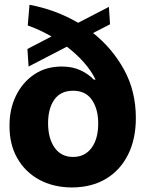

<svg xmlns="http://www.w3.org/2000/svg" viewBox="-20 -786 618 817"><path d="M286.1 11.7Q206.5 11.2 146.7 -21.5Q86.9 -54.2 53.5 -113Q20 -171.9 20.5 -250Q20 -320.8 47.6 -377.9Q75.2 -435.1 125.2 -469Q175.3 -502.9 242.7 -502.9Q288.6 -502.9 322.8 -486.8Q356.9 -470.7 378.9 -447.3H386.7Q367.2 -486.8 335.4 -522.2Q303.7 -557.6 264.6 -587.4L101.6 -502.9L96.7 -577.6L199.2 -630.9Q149.9 -659.2 98.1 -677.7L105.5 -765.6Q216.8 -745.1 312.5 -689L443.4 -756.8L448.2 -682.6L376 -645.5Q457 -581.5 507.6 -490Q558.1 -398.4 558.1 -283.7Q558.1 -194.8 525.1 -128.4Q492.2 -62 431.4 -25.4Q370.6 11.2 286.1 11.7ZM291 -118.2Q340.8 -118.2 369.4 -156.5Q397.9 -194.8 397.9 -260.7Q397.9 -321.8 371.3 -360.8Q344.7 -399.9 291 -399.9Q237.8 -399.9 211.2 -362.1Q184.6 -324.2 184.6 -261.7Q184.6 -197.3 212.4 -157.7Q240.2 -118.2 291 -118.2Z"/></svg>

Font: Inter Tight ExtraBold
Style: Regular
Weight: 800
Designer: Rasmus Andersson
Foundry: rsms
Version: Version 3.004; ttfautohint (v1.8.4.7-5d5b)